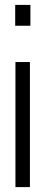

<svg xmlns="http://www.w3.org/2000/svg" viewBox="-20 -763 186 783"><path d="M42 -658V-743H104V-658ZM43 0V-510H102V0Z"/></svg>

Font: Saira Ultra Condensed
Style: Regular
Weight: 400
Width: 1
Designer: Hector Gatti with collaboration of the Omnibus-Type team
Foundry: Omnibus-Type
Version: Version 1.001; ttfautohint (v1.8)